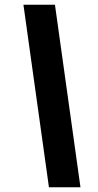

<svg xmlns="http://www.w3.org/2000/svg" viewBox="-20 -731 415 812"><path d="M79.1 -710.9H212.4L320.3 61H187Z"/></svg>

Font: TypoPRO Roboto
Style: Bold Italic
Weight: 700
Italic angle: -12°
Designer: Google
Version: Version 2.136; 2016